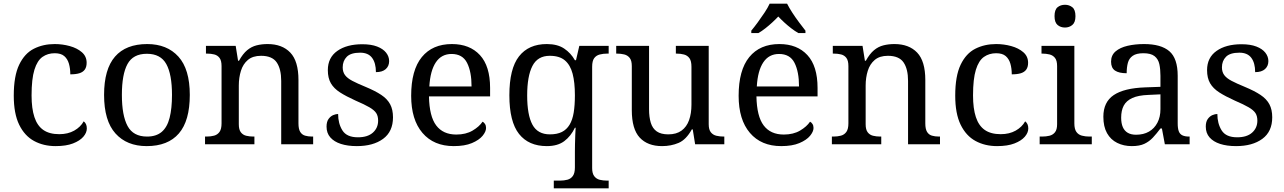

<svg xmlns="http://www.w3.org/2000/svg" viewBox="-20 -786 6995 1046"><path d="M283 10Q217 10 165.5 -18Q114 -46 84.5 -106.5Q55 -167 55 -265Q55 -372 84.5 -433.5Q114 -495 164.5 -520.5Q215 -546 278 -546Q320 -546 360 -535Q400 -524 426 -501.5Q452 -479 452 -444Q452 -421 442 -407Q432 -393 412.5 -387Q393 -381 363 -381Q363 -413 355.5 -439Q348 -465 330 -480.5Q312 -496 278 -496Q240 -496 211.5 -476Q183 -456 167.5 -406Q152 -356 152 -266Q152 -195 167.5 -148Q183 -101 216 -78Q249 -55 303 -55Q350 -55 384.5 -74.5Q419 -94 436 -125Q444 -119 448.5 -109.5Q453 -100 453 -86Q453 -63 434 -41Q415 -19 377.5 -4.5Q340 10 283 10Z M779 10Q671 10 609 -59Q547 -128 547 -269Q547 -409 606.5 -477.5Q666 -546 782 -546Q890 -546 952 -477.5Q1014 -409 1014 -269Q1014 -128 954.5 -59Q895 10 779 10ZM781 -42Q831 -42 861 -67.5Q891 -93 904 -144Q917 -195 917 -269Q917 -381 886 -437Q855 -493 780 -493Q705 -493 674.5 -437Q644 -381 644 -269Q644 -157 675 -99.5Q706 -42 781 -42Z M1097 0V-42H1105Q1128 -42 1146.5 -47Q1165 -52 1176 -67.5Q1187 -83 1187 -114V-426Q1187 -456 1176 -470.5Q1165 -485 1147 -489.5Q1129 -494 1107 -494H1102V-536H1264L1277 -455H1282Q1303 -493 1326.5 -512.5Q1350 -532 1378 -539Q1406 -546 1438 -546Q1517 -546 1561.5 -499.5Q1606 -453 1606 -350V-114Q1606 -83 1615.5 -67.5Q1625 -52 1642 -47Q1659 -42 1681 -42H1686V0H1512V-345Q1512 -410 1487.5 -446Q1463 -482 1402 -482Q1357 -482 1330.5 -459.5Q1304 -437 1292.5 -400Q1281 -363 1281 -320V-109Q1281 -80 1292 -65.5Q1303 -51 1321 -46.5Q1339 -42 1361 -42H1366V0Z M1924 10Q1874 10 1837 -2Q1800 -14 1779.5 -37.5Q1759 -61 1759 -96Q1759 -123 1770 -138Q1781 -153 1795.5 -159Q1810 -165 1822 -165Q1822 -113 1845.5 -75.5Q1869 -38 1930 -38Q1983 -38 2011.5 -63.5Q2040 -89 2040 -129Q2040 -154 2029.5 -170Q2019 -186 1992.5 -201.5Q1966 -217 1917 -238Q1866 -261 1832.5 -282.5Q1799 -304 1782.5 -332.5Q1766 -361 1766 -404Q1766 -472 1817.5 -508.5Q1869 -545 1954 -545Q2002 -545 2034.5 -532.5Q2067 -520 2083.5 -499Q2100 -478 2100 -453Q2100 -426 2081.5 -409.5Q2063 -393 2028 -393Q2028 -443 2007 -471Q1986 -499 1942 -499Q1891 -499 1869 -476.5Q1847 -454 1847 -419Q1847 -394 1859.5 -377Q1872 -360 1899.5 -345.5Q1927 -331 1971 -313Q2024 -291 2057 -269Q2090 -247 2105.5 -218Q2121 -189 2121 -147Q2121 -69 2067 -29.5Q2013 10 1924 10Z M2452 10Q2343 10 2281.5 -62Q2220 -134 2220 -264Q2220 -404 2278 -475Q2336 -546 2442 -546Q2539 -546 2594.5 -486Q2650 -426 2650 -307V-261H2317Q2319 -152 2356.5 -102.5Q2394 -53 2466 -53Q2518 -53 2554.5 -74.5Q2591 -96 2609 -123Q2616 -120 2622 -111Q2628 -102 2628 -89Q2628 -69 2609 -46Q2590 -23 2551 -6.5Q2512 10 2452 10ZM2549 -315Q2549 -395 2524.5 -443.5Q2500 -492 2440 -492Q2385 -492 2354.5 -446.5Q2324 -401 2319 -315Z M2997 240V198H3030Q3053 198 3071.5 193Q3090 188 3101 172.5Q3112 157 3112 126V40Q3112 24 3112.5 -0.5Q3113 -25 3114 -50Q3115 -75 3116 -90H3112Q3090 -44 3054 -17Q3018 10 2959 10Q2860 10 2807.5 -56.5Q2755 -123 2755 -267Q2755 -412 2807.5 -479Q2860 -546 2959 -546Q3017 -546 3053.5 -521.5Q3090 -497 3112 -458H3118L3136 -536H3296V-494H3288Q3266 -494 3247 -489Q3228 -484 3217 -469Q3206 -454 3206 -422V130Q3206 159 3217.5 174Q3229 189 3247.5 193.5Q3266 198 3288 198H3296V240ZM2976 -54Q3015 -54 3041 -67Q3067 -80 3083 -106.5Q3099 -133 3105.5 -173Q3112 -213 3112 -267Q3112 -337 3099.5 -384.5Q3087 -432 3057.5 -457Q3028 -482 2975 -482Q2909 -482 2880.5 -426.5Q2852 -371 2852 -266Q2852 -160 2880.5 -107Q2909 -54 2976 -54Z M3587 10Q3508 10 3465 -36.5Q3422 -83 3422 -186V-426Q3422 -456 3410.5 -470.5Q3399 -485 3380.5 -489.5Q3362 -494 3340 -494H3337V-536H3516V-191Q3516 -148 3525.5 -117Q3535 -86 3558 -70Q3581 -54 3621 -54Q3665 -54 3693 -74.5Q3721 -95 3734 -131.5Q3747 -168 3747 -216V-422Q3747 -454 3736 -469Q3725 -484 3706.5 -489Q3688 -494 3665 -494H3662V-536H3841V-109Q3841 -80 3852.5 -65.5Q3864 -51 3882.5 -46.5Q3901 -42 3923 -42H3926V0H3767L3754 -81H3749Q3718 -25 3677 -7.5Q3636 10 3587 10Z M4236 10Q4127 10 4065.5 -62Q4004 -134 4004 -264Q4004 -404 4062 -475Q4120 -546 4226 -546Q4323 -546 4378.5 -486Q4434 -426 4434 -307V-261H4101Q4103 -152 4140.5 -102.5Q4178 -53 4250 -53Q4302 -53 4338.5 -74.5Q4375 -96 4393 -123Q4400 -120 4406 -111Q4412 -102 4412 -89Q4412 -69 4393 -46Q4374 -23 4335 -6.5Q4296 10 4236 10ZM4333 -315Q4333 -395 4308.5 -443.5Q4284 -492 4224 -492Q4169 -492 4138.5 -446.5Q4108 -401 4103 -315ZM4073 -619Q4089 -638 4108 -664Q4127 -690 4145 -717Q4163 -744 4173 -766H4268Q4279 -744 4296.5 -717Q4314 -690 4333.5 -664Q4353 -638 4368 -619V-606H4329Q4310 -617 4290.5 -632Q4271 -647 4253 -663.5Q4235 -680 4220 -696Q4205 -680 4187 -663.5Q4169 -647 4150 -632Q4131 -617 4112 -606H4073Z M4512 0V-42H4520Q4543 -42 4561.5 -47Q4580 -52 4591 -67.5Q4602 -83 4602 -114V-426Q4602 -456 4591 -470.5Q4580 -485 4562 -489.5Q4544 -494 4522 -494H4517V-536H4679L4692 -455H4697Q4718 -493 4741.5 -512.5Q4765 -532 4793 -539Q4821 -546 4853 -546Q4932 -546 4976.5 -499.5Q5021 -453 5021 -350V-114Q5021 -83 5030.5 -67.5Q5040 -52 5057 -47Q5074 -42 5096 -42H5101V0H4927V-345Q4927 -410 4902.5 -446Q4878 -482 4817 -482Q4772 -482 4745.5 -459.5Q4719 -437 4707.5 -400Q4696 -363 4696 -320V-109Q4696 -80 4707 -65.5Q4718 -51 4736 -46.5Q4754 -42 4776 -42H4781V0Z M5412 10Q5346 10 5294.5 -18Q5243 -46 5213.5 -106.5Q5184 -167 5184 -265Q5184 -372 5213.5 -433.5Q5243 -495 5293.5 -520.5Q5344 -546 5407 -546Q5449 -546 5489 -535Q5529 -524 5555 -501.5Q5581 -479 5581 -444Q5581 -421 5571 -407Q5561 -393 5541.5 -387Q5522 -381 5492 -381Q5492 -413 5484.5 -439Q5477 -465 5459 -480.5Q5441 -496 5407 -496Q5369 -496 5340.5 -476Q5312 -456 5296.5 -406Q5281 -356 5281 -266Q5281 -195 5296.5 -148Q5312 -101 5345 -78Q5378 -55 5432 -55Q5479 -55 5513.5 -74.5Q5548 -94 5565 -125Q5573 -119 5577.5 -109.5Q5582 -100 5582 -86Q5582 -63 5563 -41Q5544 -19 5506.5 -4.5Q5469 10 5412 10Z M5644 0V-42H5657Q5679 -42 5697.5 -46.5Q5716 -51 5727.5 -65.5Q5739 -80 5739 -109V-426Q5739 -456 5727.5 -470.5Q5716 -485 5697.5 -489.5Q5679 -494 5657 -494H5654V-536H5833V-114Q5833 -83 5844 -67.5Q5855 -52 5874 -47Q5893 -42 5915 -42H5928V0ZM5782 -636Q5758 -636 5741.5 -650Q5725 -664 5725 -698Q5725 -733 5741.5 -746.5Q5758 -760 5782 -760Q5805 -760 5822 -746.5Q5839 -733 5839 -698Q5839 -664 5822 -650Q5805 -636 5782 -636Z M6146 10Q6102 10 6066.5 -7.5Q6031 -25 6011 -60.5Q5991 -96 5991 -150Q5991 -230 6047.5 -268Q6104 -306 6219 -310L6302 -313V-373Q6302 -409 6296 -436.5Q6290 -464 6270 -480Q6250 -496 6209 -496Q6171 -496 6151 -482Q6131 -468 6124.5 -443.5Q6118 -419 6118 -387Q6076 -387 6054.5 -401.5Q6033 -416 6033 -450Q6033 -485 6057.5 -506Q6082 -527 6123 -536.5Q6164 -546 6213 -546Q6305 -546 6350.5 -507Q6396 -468 6396 -373V-114Q6396 -86 6402 -70.5Q6408 -55 6422 -48.5Q6436 -42 6458 -42H6461V0H6326L6310 -86H6302Q6281 -58 6261 -36.5Q6241 -15 6214.5 -2.5Q6188 10 6146 10ZM6169 -52Q6210 -52 6239.5 -69Q6269 -86 6285.5 -117.5Q6302 -149 6302 -191V-272L6238 -269Q6181 -267 6148.5 -252Q6116 -237 6102 -210.5Q6088 -184 6088 -145Q6088 -114 6097 -93.5Q6106 -73 6124 -62.5Q6142 -52 6169 -52Z M6714 10Q6664 10 6627 -2Q6590 -14 6569.5 -37.5Q6549 -61 6549 -96Q6549 -123 6560 -138Q6571 -153 6585.5 -159Q6600 -165 6612 -165Q6612 -113 6635.5 -75.5Q6659 -38 6720 -38Q6773 -38 6801.5 -63.5Q6830 -89 6830 -129Q6830 -154 6819.5 -170Q6809 -186 6782.5 -201.5Q6756 -217 6707 -238Q6656 -261 6622.5 -282.5Q6589 -304 6572.5 -332.5Q6556 -361 6556 -404Q6556 -472 6607.5 -508.5Q6659 -545 6744 -545Q6792 -545 6824.5 -532.5Q6857 -520 6873.5 -499Q6890 -478 6890 -453Q6890 -426 6871.5 -409.5Q6853 -393 6818 -393Q6818 -443 6797 -471Q6776 -499 6732 -499Q6681 -499 6659 -476.5Q6637 -454 6637 -419Q6637 -394 6649.5 -377Q6662 -360 6689.5 -345.5Q6717 -331 6761 -313Q6814 -291 6847 -269Q6880 -247 6895.5 -218Q6911 -189 6911 -147Q6911 -69 6857 -29.5Q6803 10 6714 10Z"/></svg>

Font: Noto Serif Gujarati
Style: Regular
Weight: 400
Designer: Universal Thirst, Indian Type Foundry and the Monotype Design Team
Foundry: Monotype Imaging Inc.
Version: Version 2.102